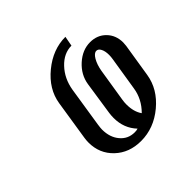

<svg xmlns="http://www.w3.org/2000/svg" viewBox="-112 -482 579 579"><g transform="rotate(-45 177.5 -192.0)"><path d="M62.5 -108.9Q62.5 -118.2 64 -127.9L84 -255.9Q92.3 -307.6 138.7 -345.7Q185.1 -383.8 238.8 -383.8L232.9 -352.1Q200.2 -352.1 174.1 -324.5Q147.9 -296.9 141.1 -255.9L121.1 -127.9Q119.1 -114.3 119.1 -107.9Q119.1 -74.7 137 -53.5Q154.8 -32.2 183.1 -32.2Q191.9 -32.2 196.8 -34.2Q168.5 -64 168.5 -107.9Q168.5 -117.7 169.9 -127.9L186 -234.9Q191.4 -269.5 219.2 -294.7Q247.1 -319.8 279.8 -319.8Q310.5 -319.8 330.3 -299.6Q350.1 -279.3 350.1 -248.5Q350.1 -243.7 349.1 -234.9L332 -127.9Q323.7 -75.7 278.3 -37.8Q232.9 0 178.2 0Q127.9 0 95.2 -31Q62.5 -62 62.5 -108.9ZM224.6 -109.4Q224.6 -78.1 238.8 -58.1Q269 -88.4 274.9 -127.9L292 -234.9Q293.5 -243.7 293.5 -252Q293.5 -268.1 288.3 -278.1Q283.2 -288.1 274.9 -288.1Q265.1 -288.1 256.1 -272.7Q247.1 -257.3 243.2 -234.9L226.1 -127.9Q224.6 -118.7 224.6 -109.4Z"/></g></svg>

Font: Gawaa
Style: Italic
Weight: 400
Designer: T. Christopher White
Version: Version 1.0